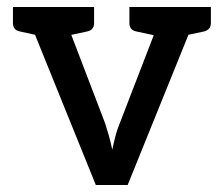

<svg xmlns="http://www.w3.org/2000/svg" viewBox="-20 -529 639 549"><path d="M254 0 48 -509H131Q143 -509 150.5 -503Q158 -497 161 -489L280 -178Q285 -163 290.5 -144Q296 -125 301 -101Q305 -120 310 -139.5Q315 -159 323 -178L443 -489Q446 -497 453.5 -503Q461 -509 472 -509H551L345 0ZM119 -482V-509H193V-482ZM420 -482V-509H495V-482ZM118 -509 106 -424 37 -439Q27 -441 22 -447Q17 -453 17 -463V-509ZM249 -509V-463Q249 -453 244 -447Q239 -441 229 -439L159 -424L148 -509ZM451 -509 440 -424 370 -439Q360 -441 355 -447Q350 -453 350 -463V-509ZM583 -509V-463Q583 -453 577.5 -447Q572 -441 563 -439L493 -424L481 -509Z"/></svg>

Font: Aleo Medium
Style: Regular
Weight: 500
Designer: Alessio Laiso
Foundry: Alessio Laiso
Version: Version 2.001;gftools[0.9.29]